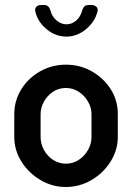

<svg xmlns="http://www.w3.org/2000/svg" viewBox="-20 -738 526 766"><path d="M242 8Q188 8 141 -20Q94 -48 65.5 -93.5Q37 -139 37 -191V-283Q37 -336 64.5 -381Q92 -426 139.5 -453Q187 -480 243 -480Q299 -480 346 -453.5Q393 -427 421.5 -382.5Q450 -338 450 -283V-191Q450 -140 421.5 -94Q393 -48 345.5 -20Q298 8 242 8ZM243 -85Q271 -85 294 -100Q317 -115 331 -139.5Q345 -164 345 -191V-283Q345 -309 331 -333Q317 -357 294 -372Q271 -387 243 -387Q214 -387 191.5 -372Q169 -357 155.5 -333Q142 -309 142 -283V-191Q142 -164 155.5 -139.5Q169 -115 192 -100Q215 -85 243 -85ZM245 -592Q202 -592 166.5 -621Q131 -650 121 -692Q118 -704 125 -711Q132 -718 143 -718H156Q166 -718 172 -712.5Q178 -707 181 -697Q187 -672 205.5 -656.5Q224 -641 245 -641Q267 -641 284.5 -656.5Q302 -672 308 -697Q311 -707 317 -712.5Q323 -718 333 -718H346Q357 -718 364.5 -711Q372 -704 369 -692Q358 -650 322.5 -621Q287 -592 245 -592Z"/></svg>

Font: Dosis SemiBold
Style: Regular
Weight: 600
Designer: EdgarTolentino, PabloImpallari, IginoMarini
Foundry: EdgarTolentino, PabloImpallari, IginoMarini
Version: Version 3.001; ttfautohint (v1.8.2)